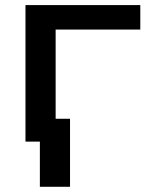

<svg xmlns="http://www.w3.org/2000/svg" viewBox="-20 -548 640 743"><path d="M522.9 -433.6H195.3V0H78.6V-528.3H522.9ZM251 174.8H134.3V-88.4H251Z"/></svg>

Font: Roboto Mono
Style: Regular
Weight: 500
Designer: Google
Version: Version 2.000986; 2015; ttfautohint (v1.3)